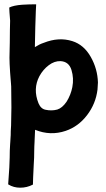

<svg xmlns="http://www.w3.org/2000/svg" viewBox="-20 -606 494 892"><path d="M316 -415Q370 -398 402 -341Q433 -286 435 -223Q435 -212 433 -190Q425 -124 384.5 -71Q344 -18 285 2Q214 26 143 -3L141 41Q141 46 140.5 54Q140 62 139.5 74Q139 86 139 96Q139 106 138.5 126.5Q138 147 137 154Q133 233 133 251Q133 252 132 252Q105 266 74 266Q43 266 19 251Q18 251 18 250Q25 158 25 126Q25 115 25.5 94Q26 73 27 65Q27 64 28 50.5Q29 37 29 33Q30 26 30 3Q31 -4 31.5 -23Q32 -42 32 -51Q33 -76 33 -107Q33 -159 32 -204Q32 -207 31 -218.5Q30 -230 29 -243Q28 -256 27 -269Q24 -314 24 -338Q24 -345 24.5 -361.5Q25 -378 25.5 -408.5Q26 -439 26 -466Q27 -491 27 -510Q23 -558 23 -570V-571Q43 -581 83 -584Q115 -586 147 -586Q148 -586 148 -585Q147 -579 144 -481L142 -387Q164 -401 183 -407Q253 -435 316 -415ZM316 -201Q324 -242 312 -281Q300 -320 261 -322Q233 -323 206.5 -303Q180 -283 163 -252Q132 -193 159 -126Q170 -100 192 -96Q220 -90 246 -97Q269 -104 289 -133Q309 -165 316 -201Z"/></svg>

Font: Tovari Sans
Style: Bold
Weight: 700
Designer: Verneri Kontto, Denis Ignatov
Foundry: Verneri Kontto
Version: Version 1.10 May 7, 2019